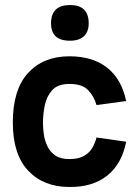

<svg xmlns="http://www.w3.org/2000/svg" viewBox="-20 -734 543 764"><path d="M183 -641Q183 -714 259 -714Q333 -714 333 -641Q333 -608 314 -590Q295 -572 259 -572Q219 -572 201 -590Q183 -608 183 -641ZM256 10Q153 10 92 -55Q31 -120 31 -246Q31 -378 92 -444Q153 -510 256 -510Q349 -510 406.5 -464.5Q464 -419 482 -332L364 -316Q355 -349 331.5 -374.5Q308 -400 256 -400Q210 -400 187.5 -375Q165 -350 158 -314Q151 -278 151 -246Q151 -224 154.5 -199Q158 -174 169 -151.5Q180 -129 200.5 -115Q221 -101 256 -101Q292 -101 314 -113.5Q336 -126 347.5 -146Q359 -166 364 -187L482 -170Q465 -82 407 -35.5Q349 11 256 10Z"/></svg>

Font: Haskoy Bold
Style: Regular
Weight: 700
Designer: Ertekin Erdin
Foundry: Ertekin Erdin
Version: Version 1.500; ttfautohint (v1.8.3)